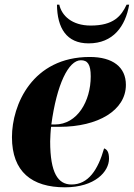

<svg xmlns="http://www.w3.org/2000/svg" viewBox="-20 -789 571 819"><path d="M358 -604C463 -604 515 -677 531 -769H520C497 -720 464 -680 367 -680C286 -680 243 -723 233 -769H223C224 -669 264 -604 358 -604ZM257 10C385 10 445 -57 445 -112C445 -141 436 -152 424 -156C398 -65 357 -2 285 -2C228 -2 194 -50 194 -186C194 -197 196 -235 198 -248H234C398 -248 517 -318 517 -427C517 -503 461 -546 363 -546C118 -546 31 -342 31 -204C31 -56 116 10 257 10ZM214 -258H199C222 -429 272 -532 325 -532C354 -532 367 -514 367 -463C367 -358 310 -258 214 -258Z"/></svg>

Font: Noto Serif Display SemiCondensed ExtraBold
Style: Italic
Weight: 800
Width: 4
Italic angle: -12°
Designer: Monotype Design Team
Foundry: Monotype Imaging Inc.
Version: Version 2.009